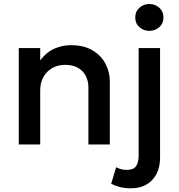

<svg xmlns="http://www.w3.org/2000/svg" viewBox="-20 -742 919 986"><path d="M76.5 0V-495H186.5V-432Q217.5 -473.5 258.5 -491.8Q299.5 -510 343.5 -510Q411.5 -510 456 -483Q500.5 -456 522.2 -413.5Q544 -371 544 -326V0H434V-292Q434 -345 402.2 -377Q370.5 -409 314 -409Q277 -409 248.2 -392.5Q219.5 -376 203 -346.8Q186.5 -317.5 186.5 -278.5V0ZM653.5 225Q621 225 596.5 218.8Q572 212.5 551 201.5L576.5 117Q589 123 601.5 126.8Q614 130.5 631.5 130.5Q664.5 130.5 678.2 112Q692 93.5 692 57V-495H802V67.5Q802 115.5 783.8 151Q765.5 186.5 732 205.8Q698.5 225 653.5 225ZM747 -583.5Q717.5 -583.5 696 -602.5Q674.5 -621.5 674.5 -652.5Q674.5 -683 696 -702.2Q717.5 -721.5 747 -721.5Q776.5 -721.5 798 -702.2Q819.5 -683 819.5 -652.5Q819.5 -621.5 798 -602.5Q776.5 -583.5 747 -583.5Z"/></svg>

Font: Geologica EX
Style: Regular
Weight: 400
Designer: Sindre Bremnes, Frode Helland
Foundry: Monokrom Skriftforlag AS
Version: Version 1.010;gftools[0.9.28]